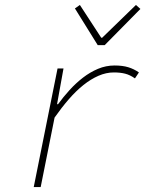

<svg xmlns="http://www.w3.org/2000/svg" viewBox="-20 -754 640 774"><path d="M116 0 212 -478H236L210 -334H214Q235 -363 260.5 -391Q286 -419 314.5 -441Q343 -463 375 -476.5Q407 -490 442 -490Q474 -490 497 -483Q520 -476 540 -462L524 -438Q504 -452 484.5 -457Q465 -462 439 -462Q408 -462 377 -448.5Q346 -435 316 -411Q286 -387 257 -353.5Q228 -320 200 -280L144 0ZM374 -572 282 -720 302 -734 388 -602H392L528 -734L546 -718L402 -572Z"/></svg>

Font: Source Code Pro ExtraLight
Style: Italic
Weight: 200
Italic angle: -11°
Monospace: yes
Designer: Paul D. Hunt, Teo Tuominen
Foundry: Adobe Systems Incorporated
Version: Version 1.050;PS 1.000;hotconv 16.6.51;makeotf.lib2.5.65220